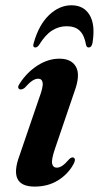

<svg xmlns="http://www.w3.org/2000/svg" viewBox="-20 -680 366 710"><path d="M190 -60Q199.5 -60 210 -66.8Q220.5 -73.5 236.5 -92Q246 -100.5 252.5 -97Q262 -91.5 251.5 -72.5Q231.5 -36 194.5 -13Q157.5 10 108 10Q9.5 10 52 -104.5L124.5 -316.5Q140 -358 137.8 -373.5Q135.5 -389 121 -389Q111.5 -389 100 -381.8Q88.5 -374.5 70.5 -354.5Q59.5 -347 52.5 -350Q41.5 -355.5 53.5 -372Q79.5 -412.5 118.8 -437.8Q158 -463 200 -463Q244.5 -463 261.2 -432.5Q278 -402 255 -340.5L183.5 -130.5Q169.5 -89.5 172.8 -74.8Q176 -60 190 -60ZM226.6 -583Q197.2 -583 172.3 -567Q147.3 -551 124.9 -514.5Q118 -504.5 111.1 -504.5Q99 -504.5 105 -522Q124 -589 161.9 -624.8Q199.8 -660.5 244.2 -660.5Q289.5 -660.5 311.2 -624.8Q333 -589 322.2 -522Q319.2 -504.5 307.6 -504.5Q300.2 -504.5 298.1 -514.5Q292.1 -549.5 275 -566.2Q258 -583 226.6 -583Z"/></svg>

Font: Fraunces 72pt SemiBold
Style: Italic
Weight: 600
Italic angle: -16°
Version: Version 1.000;[b76b70a41]